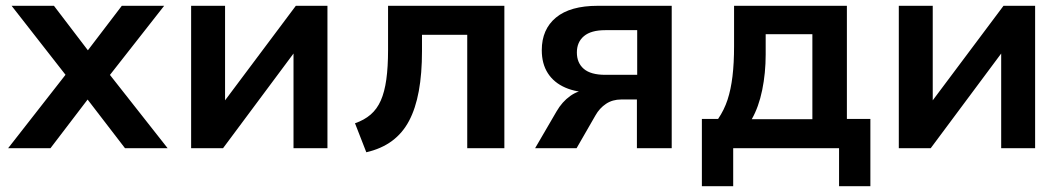

<svg xmlns="http://www.w3.org/2000/svg" viewBox="-20 -511 3663 662"><path d="M8 0 230 -284 231 -221 20 -491H166L301 -314H265L400 -491H546L335 -222L336 -282L558 0H411L265 -190H299L154 0Z M639 0V-491H756V-137H735L1000 -491H1109V0H992V-356H1014L749 0Z M1243 14 1204 -86Q1236 -97 1258 -116Q1280 -135 1293 -164.5Q1306 -194 1312 -237Q1318 -280 1318 -339V-491H1719V0H1591V-391H1435V-335Q1435 -257 1424 -197Q1413 -137 1390.5 -94.5Q1368 -52 1331.5 -25Q1295 2 1243 14Z M1825 0 1899 -127Q1918 -160 1946 -180Q1974 -200 2004 -200H2021V-192Q1968 -192 1929 -209Q1890 -226 1869 -258.5Q1848 -291 1848 -338Q1848 -410 1897 -450.5Q1946 -491 2041 -491H2296V0H2176V-168H2122Q2092 -168 2069.5 -153Q2047 -138 2033 -113L1968 0ZM2067 -253H2177V-407H2067Q2018 -407 1993.5 -386.5Q1969 -366 1969 -330Q1969 -294 1993 -273.5Q2017 -253 2067 -253Z M2400 131V-101H2456Q2477 -132 2488.5 -167Q2500 -202 2505.5 -247.5Q2511 -293 2511 -352V-491H2900V-101H2981V131H2873V0H2508V131ZM2572 -100H2781V-393H2620V-323Q2620 -259 2608 -200.5Q2596 -142 2572 -100Z M3079 0V-491H3196V-137H3175L3440 -491H3549V0H3432V-356H3454L3189 0Z"/></svg>

Font: Nunito Sans 11pt
Style: Bold
Weight: 700
Version: Version 3.101;gftools[0.9.27]